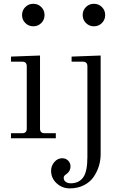

<svg xmlns="http://www.w3.org/2000/svg" viewBox="-20 -744 660 1033"><path d="M39.1 0V-27.3H99.6Q124 -27.3 124 -51.8V-387.7Q124 -412.1 99.6 -412.1H39.1V-439.5L195.3 -445.3V-51.8Q195.3 -27.3 219.7 -27.3H280.3V0ZM116.2 -620.1Q98.6 -637.7 98.6 -663.1Q98.6 -688.5 116.2 -706.1Q133.8 -723.6 159.2 -723.6Q184.6 -723.6 202.1 -706.1Q219.7 -688.5 219.7 -663.1Q219.7 -637.7 202.1 -620.1Q184.6 -602.5 159.2 -602.5Q133.8 -602.5 116.2 -620.1ZM254.9 174.8Q254.9 147.9 272.5 127.7Q290 107.4 314.5 107.4Q334.5 107.4 346.9 120.4Q359.4 133.3 359.4 151.4Q359.4 177.2 336.9 192.9Q328.6 198.7 325.7 202.6Q322.8 206.5 322.8 213.4Q322.8 226.6 333.7 234.4Q344.7 242.2 360.4 242.2Q404.3 242.2 427.2 210.9Q450.2 179.7 450.2 101.1V-387.7Q450.2 -412.1 425.8 -412.1H365.2V-439.5L521.5 -445.3V85.9Q521.5 118.2 512 149.4Q502.4 180.7 483.4 208.3Q464.4 235.8 431.2 252.7Q397.9 269.5 355.5 269.5Q314.5 269.5 284.7 242.2Q254.9 214.8 254.9 174.8ZM442.4 -620.1Q424.8 -637.7 424.8 -663.1Q424.8 -688.5 442.4 -706.1Q460 -723.6 485.4 -723.6Q510.7 -723.6 528.3 -706.1Q545.9 -688.5 545.9 -663.1Q545.9 -637.7 528.3 -620.1Q510.7 -602.5 485.4 -602.5Q460 -602.5 442.4 -620.1Z"/></svg>

Font: Theano Modern
Style: Regular
Weight: 400
Designer: Alexey Kryukov
Version: Version 2.00